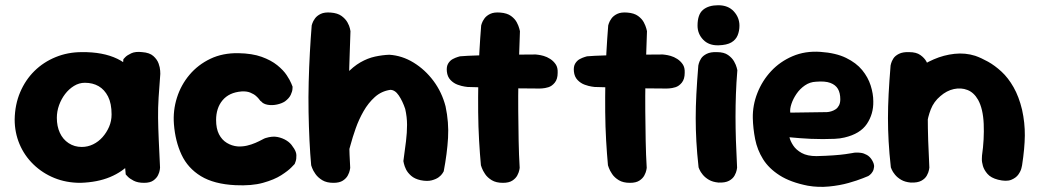

<svg xmlns="http://www.w3.org/2000/svg" viewBox="-20 -698 3968 733"><path d="M287 0Q233 0 187.5 -18.5Q142 -37 107.5 -70.5Q73 -104 54.5 -148Q36 -192 36 -242Q37 -299 57 -346Q77 -393 111.5 -427Q146 -461 192.5 -480Q239 -499 292 -499Q373 -500 428 -473.5Q483 -447 511.5 -391.5Q540 -336 540 -250Q540 -200 525 -155.5Q510 -111 479 -76.5Q448 -42 400 -22Q352 -2 287 0ZM292 -137Q315 -137 335.5 -147Q356 -157 371.5 -174.5Q387 -192 396.5 -214Q406 -236 406 -261Q406 -303 392.5 -329.5Q379 -356 356.5 -369Q334 -382 304 -382Q282 -382 262.5 -370Q243 -358 228.5 -339Q214 -320 205.5 -296.5Q197 -273 197 -248Q197 -216 208.5 -191Q220 -166 242 -151.5Q264 -137 292 -137ZM530 0Q506 0 490.5 -8Q475 -16 467.5 -24Q460 -32 460 -32Q453 -105 448 -175Q443 -245 443.5 -318.5Q444 -392 451 -472Q451 -472 458 -479.5Q465 -487 481 -494.5Q497 -502 523 -499Q551 -497 565.5 -484Q580 -471 585.5 -455.5Q591 -440 591.5 -428Q592 -416 592 -416Q588 -365 585.5 -325.5Q583 -286 583.5 -248Q584 -210 586 -165Q588 -120 591 -58Q591 -58 590 -49.5Q589 -41 583.5 -29.5Q578 -18 565.5 -9Q553 0 530 0Z M879 9Q797 5 747 -25.5Q697 -56 673 -107.5Q649 -159 644 -224Q640 -276 655.5 -325Q671 -374 703.5 -412.5Q736 -451 783 -473.5Q830 -496 890 -495Q943 -494 979 -481Q1015 -468 1038.5 -449Q1062 -430 1074.5 -411Q1087 -392 1092 -379.5Q1097 -367 1097 -367Q1097 -367 1096.5 -358Q1096 -349 1090 -336Q1084 -323 1068 -311Q1056 -303 1037.5 -299Q1019 -295 1002 -298Q985 -301 977 -311Q975 -311 970.5 -317.5Q966 -324 957.5 -331.5Q949 -339 935.5 -344.5Q922 -350 903 -349Q878 -347 860 -338.5Q842 -330 829.5 -315Q817 -300 811 -281Q805 -262 805 -240Q805 -207 816 -185.5Q827 -164 846 -152.5Q865 -141 887 -139Q906 -138 923 -142Q940 -146 955 -152.5Q970 -159 980 -164.5Q990 -170 994 -171Q1020 -179 1039.5 -175Q1059 -171 1074 -161.5Q1089 -152 1097 -139Q1111 -121 1111.5 -106Q1112 -91 1108.5 -81.5Q1105 -72 1105 -72Q1105 -72 1092.5 -59Q1080 -46 1053.5 -29Q1027 -12 984 0Q941 12 879 9Z M1586 -10Q1563 -15 1549.5 -27Q1536 -39 1530 -51.5Q1524 -64 1522 -73.5Q1520 -83 1520 -83Q1526 -126 1530 -159Q1534 -192 1534 -221.5Q1534 -251 1527 -282Q1517 -312 1502.5 -333.5Q1488 -355 1470 -355Q1436 -350 1411 -327.5Q1386 -305 1368 -273.5Q1350 -242 1338 -208Q1326 -174 1318 -144Q1310 -114 1304 -94Q1296 -76 1288.5 -77.5Q1281 -79 1275.5 -94Q1270 -109 1265.5 -130Q1261 -151 1258.5 -172Q1256 -193 1255.5 -207.5Q1255 -222 1255 -223L1214 -274L1253 -340Q1275 -386 1301.5 -415Q1328 -444 1356 -460Q1384 -476 1412 -482Q1440 -488 1466 -489Q1515 -486 1559 -459Q1603 -432 1635 -389Q1667 -346 1681 -292Q1694 -231 1690.5 -171.5Q1687 -112 1674 -44Q1674 -44 1669.5 -36.5Q1665 -29 1655 -21.5Q1645 -14 1628 -9.5Q1611 -5 1586 -10ZM1253 0Q1227 0 1210.5 -10Q1194 -20 1184.5 -33.5Q1175 -47 1171.5 -57Q1168 -67 1168 -67Q1164 -110 1161.5 -162Q1159 -214 1158 -270.5Q1157 -327 1158.5 -384.5Q1160 -442 1163 -497Q1166 -552 1170 -601Q1170 -601 1172.5 -609Q1175 -617 1182.5 -627.5Q1190 -638 1204.5 -645Q1219 -652 1243 -650Q1269 -648 1284 -637Q1299 -626 1306.5 -612.5Q1314 -599 1316 -589Q1318 -579 1318 -579Q1317 -541 1315 -491.5Q1313 -442 1312.5 -387Q1312 -332 1312 -274.5Q1312 -217 1313 -161.5Q1314 -106 1317 -57Q1317 -57 1315.5 -48.5Q1314 -40 1308 -28.5Q1302 -17 1289 -8.5Q1276 0 1253 0Z M1900 0Q1874 0 1857.5 -10Q1841 -20 1832 -33.5Q1823 -47 1819.5 -57Q1816 -67 1816 -67Q1812 -110 1809 -162Q1806 -214 1805.5 -270.5Q1805 -327 1806 -384.5Q1807 -442 1810 -497Q1813 -552 1817 -601Q1817 -601 1819.5 -609Q1822 -617 1829.5 -627.5Q1837 -638 1851.5 -645Q1866 -652 1890 -650Q1916 -648 1931 -637Q1946 -626 1953 -612.5Q1960 -599 1962.5 -589Q1965 -579 1965 -579Q1964 -541 1962 -491.5Q1960 -442 1959 -387Q1958 -332 1958.5 -274.5Q1959 -217 1960 -161.5Q1961 -106 1964 -57Q1964 -57 1962.5 -48.5Q1961 -40 1955 -28.5Q1949 -17 1936 -8.5Q1923 0 1900 0ZM2040 -360Q1961 -360 1891 -362.5Q1821 -365 1765 -366Q1765 -366 1754 -367.5Q1743 -369 1727.5 -374.5Q1712 -380 1700 -392.5Q1688 -405 1686 -425Q1684 -444 1691 -455.5Q1698 -467 1708.5 -472.5Q1719 -478 1727.5 -480.5Q1736 -483 1736 -483Q1744 -484 1766 -485Q1788 -486 1819 -487Q1850 -488 1885.5 -488.5Q1921 -489 1957 -489.5Q1993 -490 2025 -490Q2025 -490 2034 -489Q2043 -488 2055.5 -484.5Q2068 -481 2080.5 -473Q2093 -465 2101.5 -452.5Q2110 -440 2109 -420Q2109 -396 2098 -382.5Q2087 -369 2073.5 -365Q2060 -361 2050 -360.5Q2040 -360 2040 -360Z M2385 0Q2359 0 2342.5 -10Q2326 -20 2317 -33.5Q2308 -47 2304.5 -57Q2301 -67 2301 -67Q2297 -110 2294 -162Q2291 -214 2290.5 -270.5Q2290 -327 2291 -384.5Q2292 -442 2295 -497Q2298 -552 2302 -601Q2302 -601 2304.5 -609Q2307 -617 2314.5 -627.5Q2322 -638 2336.5 -645Q2351 -652 2375 -650Q2401 -648 2416 -637Q2431 -626 2438 -612.5Q2445 -599 2447.5 -589Q2450 -579 2450 -579Q2449 -541 2447 -491.5Q2445 -442 2444 -387Q2443 -332 2443.5 -274.5Q2444 -217 2445 -161.5Q2446 -106 2449 -57Q2449 -57 2447.5 -48.5Q2446 -40 2440 -28.5Q2434 -17 2421 -8.5Q2408 0 2385 0ZM2525 -360Q2446 -360 2376 -362.5Q2306 -365 2250 -366Q2250 -366 2239 -367.5Q2228 -369 2212.5 -374.5Q2197 -380 2185 -392.5Q2173 -405 2171 -425Q2169 -444 2176 -455.5Q2183 -467 2193.5 -472.5Q2204 -478 2212.5 -480.5Q2221 -483 2221 -483Q2229 -484 2251 -485Q2273 -486 2304 -487Q2335 -488 2370.5 -488.5Q2406 -489 2442 -489.5Q2478 -490 2510 -490Q2510 -490 2519 -489Q2528 -488 2540.5 -484.5Q2553 -481 2565.5 -473Q2578 -465 2586.5 -452.5Q2595 -440 2594 -420Q2594 -396 2583 -382.5Q2572 -369 2558.5 -365Q2545 -361 2535 -360.5Q2525 -360 2525 -360Z M2723 -1Q2701 -3 2686.5 -11.5Q2672 -20 2663 -31Q2654 -42 2650.5 -50.5Q2647 -59 2647 -59Q2641 -113 2638.5 -158.5Q2636 -204 2636 -247Q2636 -290 2638.5 -338.5Q2641 -387 2646 -448Q2646 -448 2648 -456Q2650 -464 2656.5 -474.5Q2663 -485 2678 -492.5Q2693 -500 2717 -499Q2744 -499 2759.5 -488Q2775 -477 2782.5 -463.5Q2790 -450 2792.5 -440Q2795 -430 2795 -430Q2791 -381 2789.5 -338Q2788 -295 2788 -252.5Q2788 -210 2789.5 -162.5Q2791 -115 2794 -58Q2794 -58 2792.5 -49Q2791 -40 2784.5 -28Q2778 -16 2763.5 -8Q2749 0 2723 -1ZM2723 -525Q2686 -524 2664.5 -546.5Q2643 -569 2643 -600Q2643 -643 2664 -660.5Q2685 -678 2722 -678Q2760 -678 2781.5 -654.5Q2803 -631 2803 -600Q2803 -580 2796 -563Q2789 -546 2772 -536Q2755 -526 2723 -525Z M3064 11Q2998 -2 2956.5 -28.5Q2915 -55 2893 -90.5Q2871 -126 2863 -166.5Q2855 -207 2854 -247Q2853 -296 2871.5 -343Q2890 -390 2924 -426.5Q2958 -463 3006 -483.5Q3054 -504 3112 -500Q3171 -496 3210 -477Q3249 -458 3271.5 -430.5Q3294 -403 3304 -371.5Q3314 -340 3314 -311Q3315 -263 3289.5 -225Q3264 -187 3204 -173Q3188 -169 3166.5 -168Q3145 -167 3121.5 -167Q3098 -167 3075 -168Q3052 -169 3034 -170.5Q3016 -172 3005 -173Q2994 -174 2994 -174Q2997 -160 3008 -143Q3019 -126 3040.5 -114Q3062 -102 3097 -102Q3135 -103 3162.5 -105Q3190 -107 3207.5 -109.5Q3225 -112 3233 -113.5Q3241 -115 3241 -115Q3241 -115 3248 -115.5Q3255 -116 3266.5 -114.5Q3278 -113 3289.5 -106.5Q3301 -100 3309 -87Q3318 -72 3317 -61Q3316 -50 3311 -42Q3306 -34 3300.5 -30Q3295 -26 3295 -26Q3295 -26 3274 -17.5Q3253 -9 3219.5 0.5Q3186 10 3145 14Q3104 18 3064 11ZM2997 -268 3137 -270Q3137 -270 3142 -270.5Q3147 -271 3155 -273.5Q3163 -276 3170.5 -281Q3178 -286 3183 -295.5Q3188 -305 3188 -319Q3188 -343 3179 -358.5Q3170 -374 3150 -381.5Q3130 -389 3095 -386Q3072 -385 3053 -372Q3034 -359 3021 -340Q3008 -321 3001.5 -301.5Q2995 -282 2997 -268Z M3790 -12Q3763 -19 3750 -34Q3737 -49 3732.5 -64.5Q3728 -80 3728.5 -92Q3729 -104 3729 -104Q3738 -167 3735.5 -225Q3733 -283 3714 -317Q3698 -345 3673.5 -354.5Q3649 -364 3621.5 -358Q3594 -352 3570 -331Q3545 -310 3533.5 -280.5Q3522 -251 3518.5 -221Q3515 -191 3514 -168Q3514 -143 3513.5 -126.5Q3513 -110 3513.5 -98.5Q3514 -87 3514 -75Q3514 -75 3513.5 -68Q3513 -61 3509 -52Q3505 -43 3494 -35.5Q3483 -28 3461 -26Q3443 -25 3428.5 -35Q3414 -45 3406 -55Q3398 -65 3398 -65Q3388 -80 3386.5 -94Q3385 -108 3386 -128Q3387 -148 3384 -180Q3380 -218 3379.5 -245.5Q3379 -273 3382.5 -294.5Q3386 -316 3395 -336.5Q3404 -357 3420 -380Q3442 -407 3474.5 -431Q3507 -455 3545 -471.5Q3583 -488 3624 -492.5Q3665 -497 3703 -485Q3726 -477 3752 -462.5Q3778 -448 3803.5 -424.5Q3829 -401 3849.5 -365Q3870 -329 3882 -279Q3893 -229 3892.5 -180.5Q3892 -132 3882 -67Q3882 -67 3879.5 -56Q3877 -45 3868 -32Q3859 -19 3840.5 -11.5Q3822 -4 3790 -12ZM3457 -1Q3435 -3 3420.5 -11.5Q3406 -20 3397 -31Q3388 -42 3384.5 -50.5Q3381 -59 3381 -59Q3375 -113 3372.5 -158.5Q3370 -204 3370 -247Q3370 -290 3372.5 -338.5Q3375 -387 3380 -448Q3380 -448 3382 -456Q3384 -464 3390.5 -474.5Q3397 -485 3412 -492.5Q3427 -500 3451 -499Q3478 -499 3493.5 -488Q3509 -477 3516.5 -463.5Q3524 -450 3526.5 -440Q3529 -430 3529 -430Q3525 -381 3523.5 -338Q3522 -295 3522 -252.5Q3522 -210 3523.5 -162.5Q3525 -115 3528 -58Q3528 -58 3526.5 -49Q3525 -40 3518.5 -28Q3512 -16 3497.5 -8Q3483 0 3457 -1Z"/></svg>

Font: Sour Gummy Black
Style: Bold
Weight: 700
Version: Version 1.000